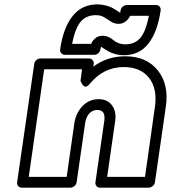

<svg xmlns="http://www.w3.org/2000/svg" viewBox="-20 -842 789 887"><path d="M59.1 0 138.2 -546.9Q139.6 -557.6 148.2 -564.7Q156.7 -571.8 166 -571.8H391.1Q401.9 -571.8 408.2 -563.7Q414.6 -555.7 413.1 -546.9L411.1 -534.2Q475.1 -582 559.1 -582Q656.2 -582 708.7 -517.1Q761.2 -452.1 746.1 -349.1L695.8 0Q694.3 10.7 685.3 17.8Q676.3 24.9 667 24.9H441.9Q431.2 24.9 425.3 17.1Q419.4 9.3 420.9 0L461.9 -284.2Q468.8 -334 429.2 -334Q407.7 -334 392.6 -318.1Q377.4 -302.2 373 -271L334 0Q332.5 10.7 323.5 17.8Q314.5 24.9 305.2 24.9H80.1Q69.3 24.9 63.5 17.1Q57.6 9.3 59.1 0ZM112.8 -24.9H288.1L323.2 -271Q330.1 -319.3 360.8 -351.6Q391.6 -383.8 436 -383.8Q476.6 -383.8 497.3 -355.5Q518.1 -327.1 512.2 -284.2L475.1 -24.9H649.9L695.8 -349.1Q707.5 -433.6 668 -482.9Q628.4 -532.2 551.8 -532.2Q458.5 -532.2 395 -455.1Q386.7 -444.8 379.4 -442.6Q372.1 -440.4 367.4 -444.3Q362.8 -448.2 359.1 -453.9Q355.5 -459.5 353.5 -464.4L352.1 -469.2L358.9 -522H184.1ZM257.8 -613.8Q272 -712.9 314.9 -767.3Q357.9 -821.8 430.2 -821.8Q450.7 -821.8 470.2 -816.4Q489.7 -811 501 -804.7Q512.2 -798.3 522.7 -791.3Q533.2 -784.2 535.2 -783.2Q535.6 -784.7 536.1 -788.3Q536.6 -792 537.1 -793.9Q538.6 -804.7 547.6 -811.8Q556.6 -818.8 565.9 -818.8H701.2Q711.9 -818.8 717.8 -811Q723.6 -803.2 722.2 -793.9Q708 -695.3 666 -641.1Q624 -586.9 551.8 -586.9Q531.2 -586.9 511.7 -592.5Q492.2 -598.1 481 -604.5Q469.7 -610.8 459.2 -617.9Q448.7 -625 446.8 -626Q445.3 -622.1 443.8 -613.8Q442.4 -603 433.8 -595.9Q425.3 -588.9 416 -588.9H279.8Q269 -588.9 262.7 -596.9Q256.3 -605 257.8 -613.8ZM313 -639.2H400.9Q407.2 -654.8 421.1 -665.8Q435.1 -676.8 452.1 -676.8Q468.3 -676.8 481.7 -670.7Q495.1 -664.6 503.4 -657Q511.7 -649.4 526.4 -643.3Q541 -637.2 559.1 -637.2Q602.5 -637.2 627.9 -666.3Q653.3 -695.3 668 -769H581.1Q574.7 -753.9 560.3 -742.9Q545.9 -731.9 528.8 -731.9Q508.8 -731.9 493.4 -741.9Q478 -752 461.7 -762Q445.3 -772 422.9 -772Q379.4 -772 353.5 -742.7Q327.6 -713.4 313 -639.2Z"/></svg>

Font: Trueno Black Outline
Style: Italic
Weight: 900
Width: 6
Designer: Julieta Ulanovsky
Foundry: Julieta Ulanovsky
Version: Version 3.001b | FøM Fix